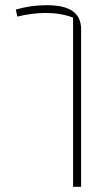

<svg xmlns="http://www.w3.org/2000/svg" viewBox="-20 -530 423 741"><path d="M262 -462Q215 -480 156 -480Q105 -480 47 -466L41 -493Q99 -510 160 -510Q228 -510 260.5 -487Q293 -464 293 -417V191H262Z"/></svg>

Font: Athiti ExtraLight
Style: Regular
Weight: 250
Version: Version 1.032